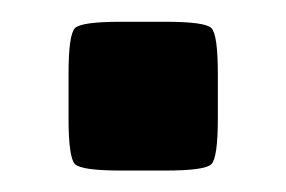

<svg xmlns="http://www.w3.org/2000/svg" viewBox="-20 -324 267 179"><path d="M92.8 -165Q56.2 -165 50 -170.9Q43.9 -176.8 43.9 -213.9V-254.9Q43.9 -292 50 -297.9Q56.2 -303.7 92.8 -303.7H134.3Q170.9 -303.7 177 -297.9Q183.1 -292 183.1 -254.9V-213.9Q183.1 -176.8 177 -170.9Q170.9 -165 134.3 -165Z"/></svg>

Font: Squarish Sans CT
Style: Regular
Weight: 400
Version: Version 0.9